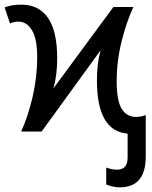

<svg xmlns="http://www.w3.org/2000/svg" viewBox="-25 -566 656 826"><path d="M432 228V155Q457 164 479 164Q524 164 524 112V9Q392 -2 392 -220Q392 -295 408 -350L154 0H66Q95 -63 115 -148Q135 -233 135 -320Q135 -399 112.5 -436Q90 -473 54 -473Q34 -473 18 -465L-5 -534Q24 -546 67 -546Q142 -546 181.5 -489Q221 -432 221 -316Q221 -242 205 -186L463 -536H549Q519 -472 498 -387.5Q477 -303 477 -216Q477 -133 498.5 -98Q520 -63 560 -63Q582 -63 602 -71V107Q602 240 490 240Q463 240 432 228Z"/></svg>

Font: Noto Sans Display
Style: Regular
Weight: 400
Designer: Monotype Design team
Foundry: Monotype Imaging Inc.
Version: Version 1.000